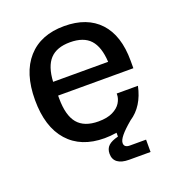

<svg xmlns="http://www.w3.org/2000/svg" viewBox="-126 -646 822 892"><g transform="rotate(-20 285.0 -200.5)"><path d="M45 -267Q45 -400 109 -472Q173 -544 289 -544Q402 -544 463.5 -478Q525 -412 525 -287V-250H153V-237Q153 -152 186 -112.5Q219 -73 289 -73Q332 -73 359.5 -86.5Q387 -100 399.5 -120.5Q412 -141 412 -161V-166H517Q497 -71 430 -27Q393 4 376 25Q359 46 359 60Q359 82 387 82H467V143H361Q324 143 304.5 128.5Q285 114 285 86Q285 61 300.5 46.5Q316 32 349 24V5Q317 10 289 10Q173 10 109 -62Q45 -134 45 -267ZM425 -318Q421 -393 388.5 -428.5Q356 -464 289 -464Q223 -464 190 -428.5Q157 -393 153 -318Z"/></g></svg>

Font: Mozilla Headline BETA
Style: Regular
Weight: 400
Designer: Studio DRAMA
Foundry: Studio DRAMA
Version: Version 0.100